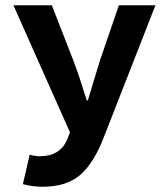

<svg xmlns="http://www.w3.org/2000/svg" viewBox="-20 -516 640 730"><path d="M143 194Q102 194 67 184L93 72Q112 78 132 78Q209 78 236 13L246 -13L31 -496H177L260 -283Q281 -228 310 -134H314Q318 -149 359 -283L432 -496H571L375 5Q337 104 285 149Q233 194 143 194Z"/></svg>

Font: TypoPRO Source Code Pro
Style: Bold
Weight: 700
Monospace: yes
Designer: Paul D. Hunt, Teo Tuominen
Foundry: Adobe Systems Incorporated
Version: Version 2.010;PS 1.0;hotconv 1.0.84;makeotf.lib2.5.63406